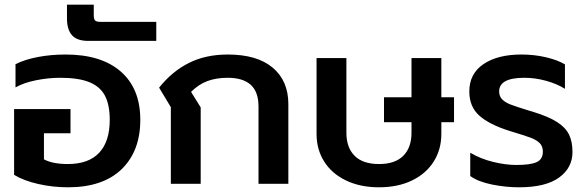

<svg xmlns="http://www.w3.org/2000/svg" viewBox="-20 -782 2496 817"><path d="M40 -38V-318H280V-215H167V-104Q204 -84 269 -84Q357 -84 402 -132Q447 -180 447 -272Q447 -335 427 -374Q407 -413 361 -432Q315 -451 237 -451Q186 -451 133.5 -440.5Q81 -430 46 -410V-509Q86 -529 141.5 -539.5Q197 -550 259 -550Q411 -550 494 -477.5Q577 -405 577 -272Q577 -139 497.5 -62Q418 15 269 15Q205 15 143 1Q81 -13 40 -38Z M265 -704V-762H379V-716Q379 -700 385 -694.5Q391 -689 407 -689H645V-608H355Q308 -608 286.5 -632Q265 -656 265 -704Z M707 -326 657 -409Q712 -478 783.5 -514Q855 -550 949 -550Q1074 -550 1140.5 -494Q1207 -438 1207 -339V0H1080V-329Q1080 -391 1047 -421Q1014 -451 949 -451Q900 -451 862.5 -437Q825 -423 793 -391L834 -325V0H707Z M1327 -212V-535H1454V-217Q1454 -154 1489 -119Q1524 -84 1593 -84Q1661 -84 1696 -119Q1731 -154 1731 -217V-262H1614V-368H1731V-535H1858V-368H1912V-262H1858V-212Q1858 -146 1825.5 -94.5Q1793 -43 1733 -14Q1673 15 1593 15Q1513 15 1452.5 -14Q1392 -43 1359.5 -94.5Q1327 -146 1327 -212Z M1981 -33V-132Q2025 -106 2078.5 -93Q2132 -80 2177 -80Q2237 -80 2263.5 -92Q2290 -104 2290 -137Q2290 -160 2276 -173.5Q2262 -187 2238 -196Q2214 -205 2148 -225Q2062 -252 2019.5 -290Q1977 -328 1977 -393Q1977 -468 2037 -509Q2097 -550 2199 -550Q2253 -550 2302.5 -538.5Q2352 -527 2384 -508V-404Q2351 -425 2304.5 -438Q2258 -451 2211 -451Q2104 -451 2104 -393Q2104 -372 2117 -359Q2130 -346 2152 -337.5Q2174 -329 2219 -315L2252 -305Q2316 -285 2351.5 -262Q2387 -239 2401.5 -209Q2416 -179 2416 -135Q2416 -68 2359 -26.5Q2302 15 2188 15Q2131 15 2072.5 3Q2014 -9 1981 -33Z"/></svg>

Font: Prompt Medium
Style: Regular
Weight: 500
Designer: Katatrad Team
Foundry: CadsonDemak
Version: Version 1.001